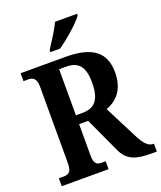

<svg xmlns="http://www.w3.org/2000/svg" viewBox="-166 -1035 957 1140"><g transform="rotate(-20 312.5 -465.5)"><path d="M233 -784V-771H294C351 -810 438 -886 460 -921V-931H320C301 -886 260 -827 233 -784ZM24 0H320V-50H296C267 -50 247 -57 247 -112V-311H304L406 -90C440 -16 495 0 595 0H625V-50H620C589 -50 565 -76 536 -133L431 -339C495 -362 553 -415 553 -527C553 -649 484 -714 308 -714H24V-664H54C78 -664 105 -656 105 -601V-112C105 -57 80 -50 54 -50H24ZM291 -367H247V-658H292C370 -658 404 -615 404 -517C404 -418 372 -367 291 -367Z"/></g></svg>

Font: Noto Serif Bengali Condensed
Style: Bold
Weight: 700
Width: 3
Designer: Juan Bruce, Universal Thirst, Indian Type Foundry and the Monotype Design Team.
Foundry: Monotype Imaging Inc.
Version: Version 2.003